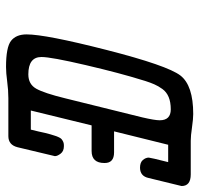

<svg xmlns="http://www.w3.org/2000/svg" viewBox="-32 -627 667 643"><g transform="rotate(90 301.5 -305.5)"><path d="M95.2 -61Q95.2 -125 147.2 -328.6Q199.2 -532.2 232.9 -576.2Q266.1 -619.1 361.8 -619.1Q377.9 -619.1 406.5 -615Q435.1 -610.8 451.2 -610.8H564Q603 -610.8 603 -580.1Q603 -578.1 576.2 -470.2Q570.3 -441.4 542 -440.9Q523.9 -440.9 515.9 -450.4Q507.8 -460 507.8 -470.2Q507.8 -475.1 522.9 -535.2H464.8L419.9 -354H490.2Q526.4 -354 525.9 -321.8Q525.9 -278.8 485.8 -278.8H399.9L350.1 -75.2H414.1Q417 -86.4 420.4 -101.3Q423.8 -116.2 425.3 -123.5Q426.8 -130.9 429.9 -140.9Q433.1 -150.9 434.6 -156Q436 -161.1 439 -167.5Q441.9 -173.8 444.3 -176.5Q446.8 -179.2 450.9 -181.6Q455.1 -184.1 459 -185.1Q462.9 -186 469.2 -186Q486.3 -186 494.6 -175Q502.9 -164.1 502.9 -155.8Q502.9 -153.8 473.1 -30.8Q465.3 0 436 0H309.1Q282.2 0 253.2 3.9Q224.1 7.8 204.1 7.8Q138.2 7.8 116.7 -9Q95.2 -25.9 95.2 -61ZM170.9 -110.8Q170.9 -66.9 229 -66.9Q262.2 -66.9 277.1 -93.5Q292 -120.1 309.1 -189.9L373 -448.2Q382.8 -490.2 382.8 -506.8Q382.8 -543.9 346.2 -543.9Q322.3 -543.9 305.2 -536.9Q288.1 -529.8 278.1 -515.9Q268.1 -502 262.5 -489Q256.8 -476.1 251 -458Q250 -453.1 249 -451.2Q225.1 -375 198 -259Q170.9 -143.1 170.9 -110.8Z"/></g></svg>

Font: CMU Typewriter Text
Style: BoldItalic
Weight: 700
Italic angle: -14.04°
Version: Version 0.7.0